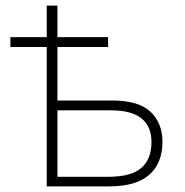

<svg xmlns="http://www.w3.org/2000/svg" viewBox="-20 -662 658 682"><path d="M184 -642V-530H364V-495H184V-305H380Q472 -305 514.5 -265Q557 -225 557 -158Q557 -83 510.5 -41.5Q464 0 368 0H146V-495H17V-530H146V-642ZM375 -270H184V-34H364Q446 -34 482 -65.5Q518 -97 518 -157Q518 -270 375 -270Z"/></svg>

Font: Noto Sans ExtraLight
Style: Regular
Weight: 200
Designer: Monotype Design Team
Foundry: Monotype Imaging Inc.
Version: Version 2.007